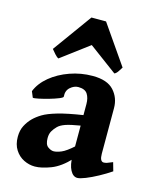

<svg xmlns="http://www.w3.org/2000/svg" viewBox="-108 -768 696 856"><g transform="rotate(15 240.0 -339.5)"><path d="M478.5 -56.2Q452.6 -38.6 422.9 -22.5Q393.1 -6.3 367.9 3.7Q342.8 13.7 330.6 13.7Q311 13.7 298.1 -10.5Q285.2 -34.7 285.2 -75.7V-314.9Q285.2 -342.8 273.7 -360.8Q262.2 -378.9 231 -378.9Q211.9 -378.9 194.3 -363.5Q176.8 -348.1 179.2 -320.8Q179.7 -316.4 161.9 -309.1Q144 -301.8 119.1 -294.7Q94.2 -287.6 73.2 -283.2Q52.2 -278.8 46.9 -280.3L35.6 -307.6Q50.8 -346.2 88.1 -377Q125.5 -407.7 175.8 -425.5Q226.1 -443.4 280.8 -443.4Q348.1 -443.4 378.4 -409.9Q408.7 -376.5 408.7 -329.1V-119.1Q408.7 -83 426.8 -83Q433.6 -83 441.4 -85.4Q449.2 -87.9 467.3 -95.7ZM289.6 -216.3Q239.3 -208 217.3 -200.2Q195.3 -192.4 184.1 -181.2Q171.9 -168.9 164.6 -156Q157.2 -143.1 157.2 -124Q157.2 -94.2 171.4 -84Q185.5 -73.7 197.8 -73.7Q211.9 -73.7 232.9 -82.3Q253.9 -90.8 289.6 -123L293.5 -65.4Q250.5 -19 207.8 -2.7Q165 13.7 134.3 13.7Q107.9 13.7 83.3 1.5Q58.6 -10.7 43 -35.2Q27.3 -59.6 27.3 -95.2Q27.3 -125 38.6 -146.7Q49.8 -168.5 66.4 -185.1Q81.5 -200.2 104 -213.9Q126.5 -227.5 169.7 -240.2Q212.9 -252.9 289.6 -264.6ZM398.9 -513.7Q393.6 -504.9 386 -493.7Q378.4 -482.4 370.1 -479L240.2 -575.2L111.8 -479Q104 -482.4 94 -493.7Q84 -504.9 77.1 -513.7L207 -693.4H274.4Z"/></g></svg>

Font: Namdhinggo ExtraBold
Style: Regular
Weight: 800
Designer: Victor Gaultney
Foundry: SIL International
Version: Version 3.001